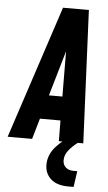

<svg xmlns="http://www.w3.org/2000/svg" viewBox="-88 -791 610 1080"><g transform="rotate(5 216.5 -250.5)"><path d="M-24 0 223 -750H369L403 0H265L264 -117H148L114 0ZM187 -252H263L261 -568H279ZM340 249Q275.5 249 241.2 218Q207 187 207 138Q207 80.5 249 34.2Q291 -12 351 -45H378L372 0Q346 19 323.5 46Q301 73 301 104Q301 128.5 317 143.8Q333 159 363 159H383L370 249Z"/></g></svg>

Font: Mohave Light
Style: Bold Italic
Weight: 700
Italic angle: -8°
Version: Version 2.003